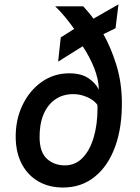

<svg xmlns="http://www.w3.org/2000/svg" viewBox="-20 -852 640 880"><path d="M269 7.5Q205 7.5 156.5 -20.2Q108 -48 80.8 -98.8Q53.5 -149.5 52 -218.5Q50.5 -302 82.8 -369.5Q115 -437 171 -476.5Q227 -516 297.5 -516Q352.5 -516 385.8 -493.2Q419 -470.5 433 -441Q432 -489 411.8 -540Q391.5 -591 359 -640L246.5 -569.5L258.5 -680.5L320 -719.5Q301.5 -745.5 279.8 -772.2Q258 -799 233 -823H361.5Q372.5 -810.5 384.5 -796.8Q396.5 -783 408.5 -766.5L523 -832L509.5 -722.5L454 -695.5Q490 -630.5 513.5 -553.8Q537 -477 538.5 -391Q540.5 -270 508 -180.5Q475.5 -91 414.2 -41.8Q353 7.5 269 7.5ZM277.5 -94Q324.5 -94 358 -128Q391.5 -162 409.2 -221.5Q427 -281 427 -358Q427 -371.5 425 -373.5Q414 -387.5 396.8 -398Q379.5 -408.5 358.8 -414.5Q338 -420.5 315 -420.5Q268 -420.5 233 -396.2Q198 -372 179.2 -327Q160.5 -282 161.5 -219.5Q162.5 -153 195.8 -123.5Q229 -94 277.5 -94Z"/></svg>

Font: Spline Sans Mono Medium
Style: Italic
Weight: 500
Italic angle: -4°
Monospace: yes
Designer: Eben Sorkin, Mirko Velimirovic
Foundry: Sorkin Type
Version: Version 1.004